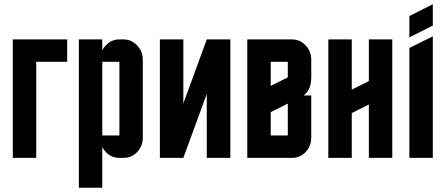

<svg xmlns="http://www.w3.org/2000/svg" viewBox="-20 -740 2089 900"><path d="M40 -555.2H294.9V-450.2H149.9V0H40Z M459.5 -105H539.6V-450.2H459.5ZM459.5 -504.4Q465.3 -516.6 476.1 -527.3Q502.4 -555.2 539.6 -555.2H559.6Q596.2 -555.2 623 -526.9Q649.4 -499 649.4 -460V-95.2Q649.4 -55.2 623 -27.3Q597.2 0 559.6 0H539.6Q502 0 476.1 -27.3Q465.3 -38.1 459.5 -50.8V140.1H349.6V-555.2H459.5Z M839.4 -254.9 949.2 -555.2H1059.6V0H949.2V-299.8L839.4 0H729.5V-555.2H839.4Z M1139.2 0V-555.2H1349.1Q1386.2 -555.2 1412.6 -527.3Q1439 -499.5 1439 -460V-377.4Q1439 -343.8 1427.2 -320.3Q1419.4 -304.7 1402.8 -292.5H1439V-95.2Q1439 -55.2 1412.6 -27.3Q1386.7 0 1349.1 0ZM1329.1 -377.4V-450.2H1249V-337.4ZM1329.1 -254.4 1249 -214.4V-105H1329.1Z M1709 -250 1628.9 -210V0H1519V-555.2H1628.9V-319.8L1709 -359.9V-555.2H1818.8V0H1709Z M1898.9 -665 2008.8 -720.2V-620.1L1898.9 -564.9ZM1898.9 0V-515.1L2008.8 -569.8V0Z"/></svg>

Font: Horta
Style: Regular
Weight: 600
Width: 3
Version: Version 0.11